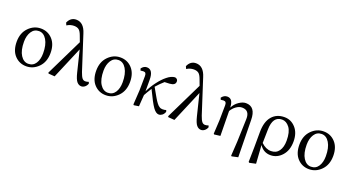

<svg xmlns="http://www.w3.org/2000/svg" viewBox="-60 -1597 4751 2592"><g transform="rotate(20 2315.5 -301.0)"><path d="M43.9 -255.9Q43.9 -381.8 118.7 -458Q193.4 -534.2 293 -534.2Q393.6 -534.2 460 -462.4Q526.4 -390.6 526.4 -266.6Q526.4 -138.7 451.7 -62.5Q377 13.7 277.3 13.7Q177.7 13.7 110.8 -57.1Q43.9 -127.9 43.9 -255.9ZM291 -27.3Q360.4 -27.3 397 -84Q433.6 -140.6 433.6 -228.5Q433.6 -350.6 390.6 -421.4Q347.7 -492.2 279.3 -492.2Q211.9 -492.2 174.3 -434.1Q136.7 -376 136.7 -288.1Q136.7 -164.1 180.7 -95.7Q224.6 -27.3 291 -27.3Z M1144.5 -78.1 1153.3 -54.7Q1141.6 -23.4 1118.2 -4.9Q1094.7 13.7 1068.4 13.7Q1032.2 13.7 1004.4 -18.1Q976.6 -49.8 954.1 -141.6L878.9 -447.3L685.5 9.8L595.7 2.9L588.9 -8.8L847.7 -539.1L816.4 -623Q795.9 -680.7 770 -700.7Q744.1 -720.7 699.2 -720.7Q648.4 -720.7 598.6 -690.4L583 -725.6Q620.1 -809.6 700.2 -809.6Q808.6 -809.6 852.5 -667L1012.7 -170.9Q1033.2 -112.3 1051.3 -90.3Q1069.3 -68.4 1095.7 -68.4Q1119.1 -68.4 1144.5 -78.1Z M1186.5 -255.9Q1186.5 -381.8 1261.2 -458Q1335.9 -534.2 1435.5 -534.2Q1536.1 -534.2 1602.5 -462.4Q1668.9 -390.6 1668.9 -266.6Q1668.9 -138.7 1594.2 -62.5Q1519.5 13.7 1419.9 13.7Q1320.3 13.7 1253.4 -57.1Q1186.5 -127.9 1186.5 -255.9ZM1433.6 -27.3Q1502.9 -27.3 1539.6 -84Q1576.2 -140.6 1576.2 -228.5Q1576.2 -350.6 1533.2 -421.4Q1490.2 -492.2 1421.9 -492.2Q1354.5 -492.2 1316.9 -434.1Q1279.3 -376 1279.3 -288.1Q1279.3 -164.1 1323.2 -95.7Q1367.2 -27.3 1433.6 -27.3Z M2256.8 -78.1 2264.6 -54.7Q2252 -20.5 2229 -3.4Q2206.1 13.7 2181.6 13.7Q2140.6 13.7 2098.6 -44.4Q2056.6 -102.5 1972.7 -278.3Q1930.7 -211.9 1905.3 -165Q1903.3 -135.7 1898.9 -78.1Q1894.5 -20.5 1893.6 0L1823.2 10.7L1814.5 2L1827.1 -203.1L1830.1 -410.2Q1830.1 -438.5 1820.8 -451.2Q1811.5 -463.9 1789.1 -463.9Q1773.4 -463.9 1748 -460L1739.3 -487.3Q1771.5 -531.2 1815.4 -531.2Q1907.2 -531.2 1907.2 -383.8V-219.7Q1945.3 -298.8 1999 -369.6Q2052.7 -440.4 2105.5 -482.4Q2163.1 -530.3 2218.8 -534.2Q2259.8 -525.4 2259.8 -488.3Q2259.8 -432.6 2175.8 -427.7L2106.4 -424.8Q2057.6 -382.8 2002 -320.3Q2013.7 -298.8 2030.8 -269Q2047.9 -239.3 2057.1 -222.7Q2066.4 -206.1 2079.6 -183.6Q2092.8 -161.1 2101.1 -148.9Q2109.4 -136.7 2120.6 -121.6Q2131.8 -106.4 2140.6 -98.6Q2149.4 -90.8 2160.2 -83.5Q2170.9 -76.2 2182.1 -73.2Q2193.4 -70.3 2205.1 -70.3Q2239.3 -70.3 2256.8 -78.1Z M2865.2 -78.1 2874 -54.7Q2862.3 -23.4 2838.9 -4.9Q2815.4 13.7 2789.1 13.7Q2752.9 13.7 2725.1 -18.1Q2697.3 -49.8 2674.8 -141.6L2599.6 -447.3L2406.2 9.8L2316.4 2.9L2309.6 -8.8L2568.4 -539.1L2537.1 -623Q2516.6 -680.7 2490.7 -700.7Q2464.8 -720.7 2419.9 -720.7Q2369.1 -720.7 2319.3 -690.4L2303.7 -725.6Q2340.8 -809.6 2420.9 -809.6Q2529.3 -809.6 2573.2 -667L2733.4 -170.9Q2753.9 -112.3 2772 -90.3Q2790 -68.4 2816.4 -68.4Q2839.8 -68.4 2865.2 -78.1Z M3379.9 -342.8 3388.7 188.5 3298.8 208 3291 200.2 3303.7 -4.9 3314.5 -333Q3318.4 -460 3209 -460Q3168 -460 3126 -430.2Q3084 -400.4 3058.6 -355.5L3063.5 0L2976.6 10.7L2968.8 2L2979.5 -194.3L2982.4 -410.2Q2982.4 -438.5 2972.7 -451.2Q2962.9 -463.9 2940.4 -463.9Q2923.8 -463.9 2900.4 -460L2890.6 -486.3Q2923.8 -531.2 2969.7 -531.2Q3011.7 -531.2 3033.2 -501Q3054.7 -470.7 3057.6 -404.3Q3086.9 -462.9 3139.2 -498.5Q3191.4 -534.2 3237.3 -534.2Q3378.9 -534.2 3379.9 -342.8Z M3925.8 -244.1Q3925.8 -371.1 3879.9 -431.6Q3834 -492.2 3772.5 -492.2Q3639.6 -492.2 3636.7 -299.8Q3633.8 -144.5 3632.8 -105.5Q3699.2 -41 3773.4 -41Q3847.7 -41 3886.7 -96.2Q3925.8 -151.4 3925.8 -244.1ZM3545.9 -10.7 3546.9 -233.4Q3547.9 -381.8 3613.8 -458Q3679.7 -534.2 3792 -534.2Q3886.7 -534.2 3952.1 -461.4Q4017.6 -388.7 4017.6 -265.6Q4017.6 -138.7 3949.2 -62.5Q3880.9 13.7 3786.1 13.7Q3685.5 13.7 3627 -74.2L3644.5 188.5L3553.7 208L3542 199.2Z M4105.5 -255.9Q4105.5 -381.8 4180.2 -458Q4254.9 -534.2 4354.5 -534.2Q4455.1 -534.2 4521.5 -462.4Q4587.9 -390.6 4587.9 -266.6Q4587.9 -138.7 4513.2 -62.5Q4438.5 13.7 4338.9 13.7Q4239.3 13.7 4172.4 -57.1Q4105.5 -127.9 4105.5 -255.9ZM4352.5 -27.3Q4421.9 -27.3 4458.5 -84Q4495.1 -140.6 4495.1 -228.5Q4495.1 -350.6 4452.1 -421.4Q4409.2 -492.2 4340.8 -492.2Q4273.4 -492.2 4235.8 -434.1Q4198.2 -376 4198.2 -288.1Q4198.2 -164.1 4242.2 -95.7Q4286.1 -27.3 4352.5 -27.3Z"/></g></svg>

Font: GenYoMin TW TTF Medium
Style: Regular
Weight: 500
Version: Version 1.300